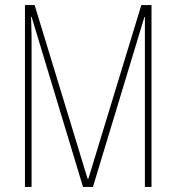

<svg xmlns="http://www.w3.org/2000/svg" viewBox="-20 -734 692 754"><path d="M306 0H345L547 -667H549V0H575V-714H535L327 -32H324L116 -714H78V0H104V-579C104 -588 104 -607 102 -668H104Z"/></svg>

Font: Noto Sans Gurmukhi UI ExtraCondensed Thin
Style: Regular
Weight: 100
Width: 2
Designer: Jelle Bosma - Monotype Design Team
Foundry: Monotype Imaging Inc.
Version: Version 2.004